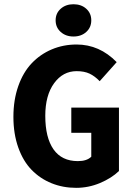

<svg xmlns="http://www.w3.org/2000/svg" viewBox="-20 -883 640 915"><path d="M330.1 -709Q293.5 -709 269.3 -730.7Q245.1 -752.4 245.1 -786.1Q245.1 -819.8 269.3 -841.3Q293.5 -862.8 330.1 -862.8Q367.2 -862.8 391.1 -841.3Q415 -819.8 415 -786.1Q415 -752.4 391.1 -730.7Q367.2 -709 330.1 -709ZM342.8 12.2Q279.8 12.2 225.6 -9.8Q171.4 -31.7 130.9 -73.2Q90.3 -114.7 67.1 -179.9Q43.9 -245.1 43.9 -326.2Q43.9 -406.7 67.1 -472.7Q90.3 -538.6 131.1 -581.5Q171.9 -624.5 226.8 -647.7Q281.7 -670.9 345.2 -670.9Q454.1 -670.9 536.1 -586.9L455.1 -496.1Q432.1 -520 407 -532Q381.8 -543.9 345.2 -543.9Q279.8 -543.9 237.8 -486.3Q195.8 -428.7 195.8 -331.1Q195.8 -227.1 235.1 -171.1Q274.4 -115.2 351.1 -115.2Q394 -115.2 415 -136.2V-250H319.8V-370.1H546.9V-67.9Q511.2 -33.7 456.5 -10.7Q401.9 12.2 342.8 12.2Z"/></svg>

Font: Office Code Pro D Bold
Style: Regular
Weight: 700
Designer: Nathan Rutzky & Paul D. Hunt
Foundry: Adobe Systems Incorporated
Version: Version 1.004;PS 001.004;hotconv 1.0.70;makeotf.lib2.5.58329